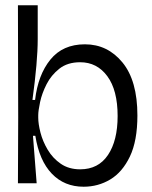

<svg xmlns="http://www.w3.org/2000/svg" viewBox="-20 -695 576 728"><path d="M297 13Q224 13 176.5 -36.5Q129 -86 114 -180H105L119 0H48L49 -249L48 -675H123V-546Q123 -462 103 -316H113Q124 -411 171 -469Q218 -527 302 -527Q388 -527 444.5 -458Q501 -389 501 -257Q501 -161 472.5 -101.5Q444 -42 398 -14.5Q352 13 297 13ZM284 -53Q353 -53 389.5 -107.5Q426 -162 426 -255Q426 -353 387 -406Q348 -459 284 -459Q236 -459 205 -434.5Q174 -410 156.5 -375.5Q139 -341 132 -308Q125 -275 125 -258V-249Q125 -225 133.5 -192Q142 -159 161 -127Q180 -95 210.5 -74Q241 -53 284 -53Z"/></svg>

Font: Bricolage Grotesque 48pt Light
Style: Regular
Weight: 300
Designer: Mathieu Triay
Foundry: Atelier Triay
Version: Version 1.000; ttfautohint (v1.8.4.7-5d5b);gftools[0.9.32]